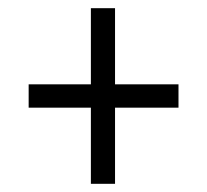

<svg xmlns="http://www.w3.org/2000/svg" viewBox="-20 -592 505 469"><path d="M202 -143H261V-329H416V-386H261V-572H202V-386H50V-329H202Z"/></svg>

Font: Noto Serif Devanagari Condensed
Style: Regular
Weight: 400
Width: 3
Designer: Universal Thirst, Indian Type Foundry and the Monotype Design Team
Foundry: Monotype Imaging Inc.
Version: Version 2.004